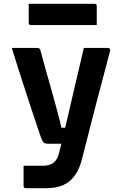

<svg xmlns="http://www.w3.org/2000/svg" viewBox="-20 -790 640 1010"><path d="M547 -538Q552 -538 556.5 -534Q561 -530 559 -522Q540 -449 522.5 -383Q505 -317 487.5 -250.5Q470 -184 452 -113Q434 -42 413 40Q400 95 375.5 130.5Q351 166 314 183Q277 200 223 200Q210 200 192.5 200Q175 200 158.5 200Q142 200 130 200Q118 200 115 200Q110 200 107 197Q104 194 104 189V82H123Q144 82 165 82Q186 82 207 82Q241 82 262 65.5Q283 49 291 13Q298 -12 308.5 -56.5Q319 -101 332.5 -159Q346 -217 361 -281.5Q376 -346 391.5 -412Q407 -478 421 -538Q435 -538 450.5 -538Q466 -538 481.5 -538Q497 -538 513.5 -538Q530 -538 547 -538ZM173 -538Q183 -538 187 -535Q191 -532 193 -524Q212 -454 226 -403.5Q240 -353 251 -316Q262 -279 270 -247.5Q278 -216 286.5 -185.5Q295 -155 303 -118H363L340 -34H232Q223 -34 216.5 -36Q210 -38 206 -44.5Q202 -51 197 -63Q192 -77 180 -112.5Q168 -148 151 -199Q134 -250 115 -308.5Q96 -367 77 -426Q58 -485 42 -538Q57 -538 73.5 -538Q90 -538 106 -538Q122 -538 138.5 -538Q155 -538 173 -538ZM131 -770H478Q483 -770 486 -767Q489 -764 489 -759Q489 -742 489 -725.5Q489 -709 489 -692.5Q489 -676 489 -658H142Q139 -658 136.5 -659.5Q134 -661 132.5 -663.5Q131 -666 131 -669Q131 -687 131 -703.5Q131 -720 131 -736.5Q131 -753 131 -770Z"/></svg>

Font: RecMonoLinear Nerd Font Mono
Style: Bold
Weight: 700
Monospace: yes
Version: Version 1.085; ttfautohint (v1.8.4.7-5d5b);Nerd Fonts 3.2.1